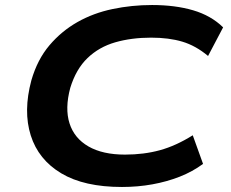

<svg xmlns="http://www.w3.org/2000/svg" viewBox="-20 -735 920 765"><path d="M466 10Q315 10 224 -44.5Q133 -99 102.5 -195.5Q72 -292 105 -415Q129 -498 177 -554.5Q225 -611 288.5 -647Q352 -683 428.5 -699Q505 -715 586 -715Q678 -715 749.5 -694Q821 -673 869 -626L809 -512Q760 -553 706.5 -569Q653 -585 582 -585Q504 -585 439.5 -566.5Q375 -548 329 -504Q283 -460 260 -385Q238 -303 257 -243.5Q276 -184 332.5 -151.5Q389 -119 478 -119Q553 -119 617 -136.5Q681 -154 748 -196L789 -82Q747 -51 696 -31Q645 -11 587 -0.5Q529 10 466 10Z"/></svg>

Font: Nunito Sans 7pt Expanded
Style: Bold Italic
Weight: 700
Width: 7
Italic angle: -9°
Designer: Vernon Adams
Foundry: Vernon Adams
Version: Version 3.101;gftools[0.9.27]